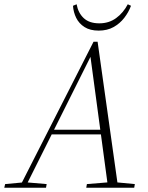

<svg xmlns="http://www.w3.org/2000/svg" viewBox="-54 -877 693 897"><path d="M-34 0 -30 -17 56 -25H70L164 -17L161 0ZM36 0 383 -682H402L498 0H451L367 -624H375L372 -618L63 0ZM178 -249 182 -271H441V-249ZM349 0 352 -17 462 -26H481L576 -17L573 0ZM407 -734Q367 -734 341 -750.5Q315 -767 302 -793.5Q289 -820 287 -850L304 -857Q311 -817 337 -792.5Q363 -768 410 -768Q455 -768 488.5 -792.5Q522 -817 543 -857L558 -850Q547 -820 526.5 -793.5Q506 -767 476.5 -750.5Q447 -734 407 -734Z"/></svg>

Font: Source Serif 4 48pt Light
Style: Italic
Weight: 300
Italic angle: -12°
Designer: Frank Grießhammer
Foundry: Adobe Systems Incorporated
Version: Version 4.004;hotconv 1.0.116;makeotfexe 2.5.65601